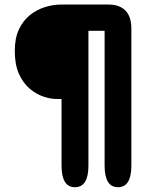

<svg xmlns="http://www.w3.org/2000/svg" viewBox="-20 -686 659 821"><path d="M222.2 -262.8Q195.7 -262.8 164.9 -273.2Q134.2 -283.6 106.4 -307.3Q78.7 -331 60.9 -370.5Q43.2 -410 43.2 -468.3Q43.2 -522.9 61.2 -560.9Q79.2 -598.8 108.7 -622Q138.2 -645.2 172.9 -655.9Q207.7 -666.5 241.2 -666.5H444.2Q490.6 -666.5 516.1 -641.1Q541.7 -615.8 541.7 -562.6V22.2Q541.7 114.5 484.5 114.5Q427.3 114.5 427.3 22.2V-554.3H358.1V22.2Q358.1 114.5 300.4 114.5Q243.2 114.5 243.2 22.2V-262.8Z"/></svg>

Font: Sono ExtraLight
Style: Regular
Weight: 200
Designer: Tyler Finck
Foundry: Tyler Finck
Version: Version 2.112